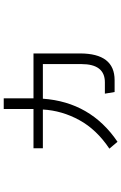

<svg xmlns="http://www.w3.org/2000/svg" viewBox="172 -806 656 1040"><g transform="rotate(-90 500.0 -286.0)"><path d="M214.8 -21.5Q318.4 -90.8 369.6 -184.6Q420.9 -278.3 426.8 -381.8H216.8V-432.6H429.7V-593.8H487.3V-432.6H730.5V-180.7Q730.5 6.8 585.9 6.8H521.5L512.7 -45.9H574.2Q672.9 -45.9 672.9 -172.9V-381.8H485.4Q466.8 -123 252 22.5Z"/></g></svg>

Font: Gothic A1 Light
Style: Regular
Weight: 300
Version: Version 2.50